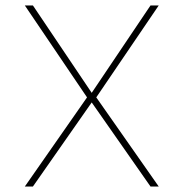

<svg xmlns="http://www.w3.org/2000/svg" viewBox="-20 -678 668 698"><path d="M99.7 0 313.4 -305.6 527.1 0H557L330 -324L557 -658.1H527.1L313.4 -340.5L99.7 -658.1H70.3L296.4 -324L70.3 0Z"/></svg>

Font: Arad-FD-VF Thin
Style: Regular
Weight: 100
Designer: Mohammad Darvishi
Version: Version 1.010;September 21, 2024;FontCreator 15.0.0.2992 64-